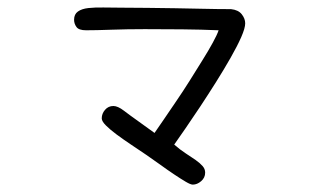

<svg xmlns="http://www.w3.org/2000/svg" viewBox="-20 -422 845 515"><path d="M394.5 -65.4Q404.3 -79.1 419.4 -101.6Q434.6 -124 452.6 -150.4Q470.7 -176.8 488.8 -205.6Q506.8 -234.4 522.9 -260.3Q539.1 -286.1 550.8 -307.6Q562.5 -329.1 566.4 -340.8Q519.5 -342.8 468.8 -343.3Q418 -343.8 368.2 -343.8Q320.3 -343.8 278.8 -342.3Q237.3 -340.8 210.9 -340.8Q191.4 -340.8 185.1 -349.6Q178.7 -358.4 178.7 -369.1Q178.7 -383.8 189 -391.1Q199.2 -398.4 216.8 -400.4Q234.4 -402.3 257.3 -401.9Q280.3 -401.4 306.6 -401.4Q338.9 -401.4 375.5 -400.9Q412.1 -400.4 450.2 -399.9Q488.3 -399.4 526.4 -398.4Q564.5 -397.5 599.6 -397.5Q619.1 -395.5 628.4 -383.8Q637.7 -372.1 637.7 -359.4Q637.7 -346.7 627 -322.3Q616.2 -297.9 598.6 -267.1Q581.1 -236.3 559.6 -202.1Q538.1 -168 517.1 -136.2Q496.1 -104.5 477.5 -77.6Q459 -50.8 447.3 -34.2Q462.9 -20.5 478 -10.7Q493.2 -1 504.9 7.3Q516.6 15.6 523.4 23.4Q530.3 31.2 530.3 41Q530.3 54.7 519.5 64Q508.8 73.2 497.1 73.2Q491.2 73.2 478 65.4Q464.8 57.6 447.3 45.9Q429.7 34.2 410.2 20Q390.6 5.9 372.1 -6.8Q351.6 -20.5 330.6 -34.7Q309.6 -48.8 292.5 -61.5Q275.4 -74.2 264.2 -85.4Q252.9 -96.7 252.9 -104.5Q252.9 -117.2 261.7 -127.4Q270.5 -137.7 284.2 -137.7Q295.9 -137.7 312.5 -125Q329.1 -112.3 345.7 -100.6Z"/></svg>

Font: Hi Melody
Style: Regular
Weight: 400
Designer: YoonDesign Inc.
Foundry: YoonDesign Inc.
Version: Version 3.00